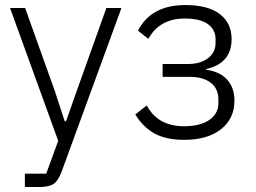

<svg xmlns="http://www.w3.org/2000/svg" viewBox="-20 -545 1021 765"><path d="M79.1 200.2V147H164.1L211.9 16.1L20 -513.2H80.1L198.2 -183.1L237.8 -62H243.2L285.2 -181.2L403.8 -513.2H463.9L225.1 140.1Q211.9 175.3 193.6 187.7Q175.3 200.2 133.8 200.2Z M713.9 12.2Q641.1 12.2 595.2 -13.4Q549.3 -39.1 519 -88.9L564.9 -125Q608.4 -42 713.9 -42Q777.8 -42 814 -67.1Q850.1 -92.3 850.1 -133.8V-148.9Q850.1 -191.9 819.6 -215.3Q789.1 -238.8 734.9 -238.8H627.9V-290H728Q778.8 -290 808.8 -313Q838.9 -335.9 838.9 -374V-388.2Q838.9 -427.2 807.9 -449.2Q776.9 -471.2 715.8 -471.2Q616.2 -471.2 570.8 -390.1L529.8 -422.9Q582 -524.9 718.8 -524.9Q808.6 -524.9 855.7 -489Q902.8 -453.1 902.8 -389.2Q902.8 -293 801.8 -270V-267.1Q855.5 -259.8 884.8 -227.8Q914.1 -195.8 914.1 -144Q914.1 -72.3 860.4 -30Q806.6 12.2 713.9 12.2Z"/></svg>

Font: Anuphan Light
Style: Regular
Weight: 300
Designer: Mike Abbink, Paul van der Laan, Pieter van Rosmalen, Mint Tantisuwanna
Foundry: Bold Monday; Cadson Demak
Version: Version 3.002;hotconv 1.0.109;makeotfexe 2.5.65596